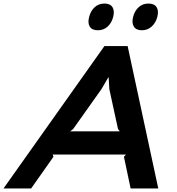

<svg xmlns="http://www.w3.org/2000/svg" viewBox="-74 -1072 1004 1092"><path d="M325.2 -325.2H606.9L597.2 -337.9L547.9 -564.9L543.9 -631.8H542L502.9 -564.9L341.8 -337.9ZM651.9 -810.1 826.2 0H668.9L630.9 -180.2L642.1 -192.9H226.1L230 -180.2L103 0H-54.2L520 -810.1ZM482.9 -899.9Q449.2 -899.9 436.5 -920.7Q423.8 -941.4 433.1 -976.1Q441.9 -1010.7 464.6 -1031.2Q487.3 -1051.8 520 -1051.8Q552.7 -1051.8 565.7 -1031.2Q578.6 -1010.7 569.8 -976.1Q561 -941.4 538.1 -920.7Q515.1 -899.9 482.9 -899.9ZM820.8 -976.1Q811.5 -941.4 788.3 -920.7Q765.1 -899.9 732.9 -899.9Q700.2 -899.9 687.3 -920.7Q674.3 -941.4 683.1 -976.1Q691.9 -1010.7 714.8 -1031.2Q737.8 -1051.8 770 -1051.8Q803.7 -1051.8 816.7 -1031.2Q829.6 -1010.7 820.8 -976.1Z"/></svg>

Font: Sinkin Sans 600 SemiBold Italic
Style: Regular
Weight: 600
Italic angle: -112°
Designer: Keith Bates
Foundry: K-Type
Version: Sinkin Sans (version 1.0)  by Keith Bates   •   © 2014   www